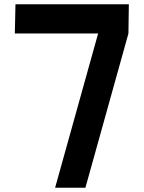

<svg xmlns="http://www.w3.org/2000/svg" viewBox="-20 -886 678 906"><path d="M240 0 443 -728H50L53 -866H588L586 -728L383 0Z"/></svg>

Font: Covid19
Style: Regular
Weight: 400
Designer: Peter Wiegel
Foundry: (c) CAT - Ing. Peter Wiegel.  for Rudolf Maass + Partner GmbH
Version: Version 001.000